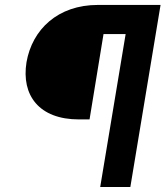

<svg xmlns="http://www.w3.org/2000/svg" viewBox="-20 -747 661 767"><path d="M380.3 0H500.7L621.4 -727.3H371.1C210.9 -727.3 108.7 -629.3 85.9 -498.6C64.6 -366.5 135.7 -269.9 295.8 -269.9H337.7L393.5 -610.8H481.9Z"/></svg>

Font: Magic Ui Pro
Style: Bold Italic
Weight: 700
Italic angle: -9.39999°
Designer: Stefan Endress, Andreas Faust
Version: Version 1.000;FEAKit 1.0